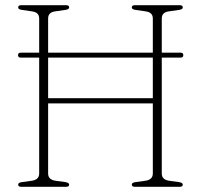

<svg xmlns="http://www.w3.org/2000/svg" viewBox="-20 -720 774 740"><path d="M165.5 -51Q165.5 -28 193 -23.5L233 -18Q246.5 -15.5 246.5 -8.5Q246.5 0 234.5 0H62Q50 0 50 -8.5Q50 -16 63.5 -18L103.5 -23.5Q131 -28 131 -51V-498H60Q49.5 -498 49.5 -507.5Q49.5 -517 60 -517H131V-649Q131 -672 104.5 -676L63.5 -682Q50 -684 50 -691.5Q50 -700 62 -700H234.5Q246.5 -700 246.5 -691.5Q246.5 -684 233 -682L191.5 -676Q165.5 -672 165.5 -649V-517H569V-649Q569 -672 542.5 -676L501.5 -682Q488 -684 488 -691.5Q488 -700 500 -700H672.5Q684.5 -700 684.5 -691.5Q684.5 -684 671 -682L629.5 -676Q603.5 -672 603.5 -649V-517H676Q686.5 -517 686.5 -507.5Q686.5 -498 676 -498H603.5V-51Q603.5 -28 631 -23.5L671 -18Q684.5 -15.5 684.5 -8.5Q684.5 0 672.5 0H500Q488 0 488 -8.5Q488 -16 501.5 -18L541.5 -23.5Q569 -28 569 -51V-321.5H165.5ZM165.5 -341.5H569V-498H165.5Z"/></svg>

Font: Fraunces 72pt S050 Thin
Style: Regular
Weight: 100
Version: Version 1.000; ttfautohint (v1.8.3)